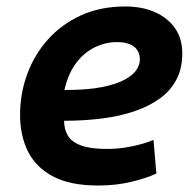

<svg xmlns="http://www.w3.org/2000/svg" viewBox="-20 -560 600 593"><path d="M283 13Q197 13 144 -15Q91 -43 66.5 -92Q42 -141 42 -205Q42 -271 64 -331Q86 -391 128 -438Q170 -485 230 -512.5Q290 -540 367 -540Q419 -540 458.5 -522.5Q498 -505 520.5 -473Q543 -441 543 -395Q543 -349 525 -314.5Q507 -280 474 -256Q441 -232 395.5 -216.5Q350 -201 295 -194Q240 -187 178 -187Q178 -160 190 -140.5Q202 -121 231 -110.5Q260 -100 310 -100Q340 -100 368 -104.5Q396 -109 418.5 -115.5Q441 -122 454 -128L463 -24Q436 -11 388 1Q340 13 283 13ZM179 -282Q250 -282 295 -291Q340 -300 366 -314.5Q392 -329 402 -345Q412 -361 412 -376Q412 -394 403.5 -406Q395 -418 379.5 -424Q364 -430 341 -430Q307 -430 274 -414.5Q241 -399 216 -366.5Q191 -334 179 -282Z"/></svg>

Font: Ubuntu Sans Mono
Style: Bold Italic
Weight: 700
Italic angle: -13.5°
Monospace: yes
Designer: Dalton Maag Ltd
Foundry: Dalton Maag Ltd
Version: Version 1.006